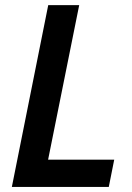

<svg xmlns="http://www.w3.org/2000/svg" viewBox="-20 -740 521 760"><path d="M170.9 -719.7H293.5L170.4 -107.9H432.1L410.6 0H26.9Z"/></svg>

Font: Reddit Sans Chocolate SemiBold
Style: Italic
Weight: 600
Italic angle: -11.25°
Designer: Stephen Hutchings
Version: Version 1.013